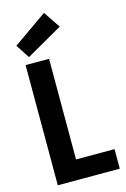

<svg xmlns="http://www.w3.org/2000/svg" viewBox="-152 -1117 775 1185"><g transform="rotate(-15 235.0 -525.0)"><path d="M190 -125H459V0H63V-768H213V-102ZM96 -810 39 -898 256 -1050 328 -943Z"/></g></svg>

Font: Yaldevi ExtraLight
Style: Regular
Weight: 200
Designer: Sol Matas, Rajitha Manaperi, Kosala Senevirathne
Foundry: Mooniak
Version: Version 1.100